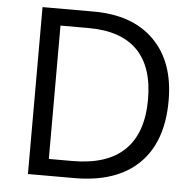

<svg xmlns="http://www.w3.org/2000/svg" viewBox="-51 -766 832 818"><g transform="rotate(5 364.5 -357.0)"><path d="M668 -363.8Q668 -187 572 -93.5Q476.1 0 295.9 0H98.1V-713.9H316.9Q483.4 -713.9 575.7 -621.6Q668 -529.3 668 -363.8ZM580.1 -360.8Q580.1 -500.5 510 -571.3Q439.9 -642.1 301.8 -642.1H181.2V-71.8H282.2Q430.7 -71.8 505.4 -144.8Q580.1 -217.8 580.1 -360.8Z"/></g></svg>

Font: f0_46894 
Style: Regular
Weight: 400
Foundry: Ascender Corporation
Version: Version 1.10